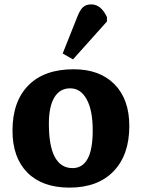

<svg xmlns="http://www.w3.org/2000/svg" viewBox="-20 -842 646 876"><path d="M297 14Q173 14 105 -54.5Q37 -123 37 -246Q37 -379 109.5 -452.5Q182 -526 316 -526Q435 -526 502.5 -457.5Q570 -389 570 -267Q570 -135 498 -60.5Q426 14 297 14ZM311 -75Q356 -75 379.5 -117Q403 -159 403 -247Q403 -339 375.5 -389Q348 -439 300 -439Q253 -439 228 -397.5Q203 -356 203 -278Q203 -175 230.5 -125Q258 -75 311 -75ZM313 -571 266 -598 333 -766Q345 -797 359 -809.5Q373 -822 396 -822Q441 -822 468 -764V-744Z"/></svg>

Font: Literata
Style: Bold
Weight: 700
Designer: Latin by Veronika Burian and Jose Scaglione. Greek by Irene Vlachou. Cyrillic by Vera Evstafieva.
Foundry: TypeTogether
Version: Version 3.103; ttfautohint (v1.8.4.7-5d5b);gftools[0.9.29]